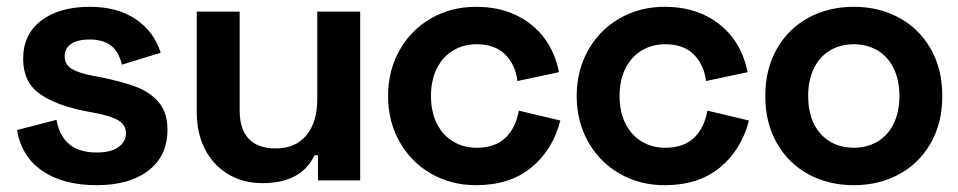

<svg xmlns="http://www.w3.org/2000/svg" viewBox="-20 -530 2814 564"><path d="M48 -357Q48 -429 101 -469.5Q154 -510 244 -510Q325 -510 379 -473.5Q433 -437 452 -375L338 -340Q329 -379 305.5 -396.5Q282 -414 244 -414Q208 -414 189 -401Q170 -388 170 -365Q170 -341 189.5 -328.5Q209 -316 250 -308L276 -303Q341 -290 382 -274Q423 -258 447.5 -228Q472 -198 472 -149Q472 -72 416 -29Q360 14 264 14Q166 14 104.5 -28Q43 -70 30 -148L146 -178Q163 -82 264 -82Q306 -82 328 -98Q350 -114 350 -139Q350 -162 329 -175.5Q308 -189 260 -198L234 -203Q145 -220 96.5 -254.5Q48 -289 48 -357Z M914 0V-74H904Q865 8 751 8Q694 8 650 -18.5Q606 -45 582 -92Q558 -139 558 -200V-496H684V-206Q684 -150 711 -122Q738 -94 790 -94Q848 -94 880 -132.5Q912 -171 912 -240V-496H1038V0Z M1120 -248Q1120 -323 1154 -383Q1188 -443 1247 -476.5Q1306 -510 1378 -510Q1445 -510 1496 -485.5Q1547 -461 1579 -418Q1611 -375 1622 -318L1500 -292Q1494 -340 1464 -370Q1434 -400 1380 -400Q1342 -400 1311.5 -382Q1281 -364 1263.5 -329.5Q1246 -295 1246 -248Q1246 -201 1263.5 -166.5Q1281 -132 1311.5 -114Q1342 -96 1380 -96Q1434 -96 1464.5 -125Q1495 -154 1504 -205L1626 -176Q1604 -90 1541 -38Q1478 14 1378 14Q1306 14 1247 -19.5Q1188 -53 1154 -113Q1120 -173 1120 -248Z M1674 -248Q1674 -323 1708 -383Q1742 -443 1801 -476.5Q1860 -510 1932 -510Q1999 -510 2050 -485.5Q2101 -461 2133 -418Q2165 -375 2176 -318L2054 -292Q2048 -340 2018 -370Q1988 -400 1934 -400Q1896 -400 1865.5 -382Q1835 -364 1817.5 -329.5Q1800 -295 1800 -248Q1800 -201 1817.5 -166.5Q1835 -132 1865.5 -114Q1896 -96 1934 -96Q1988 -96 2018.5 -125Q2049 -154 2058 -205L2180 -176Q2158 -90 2095 -38Q2032 14 1932 14Q1860 14 1801 -19.5Q1742 -53 1708 -113Q1674 -173 1674 -248Z M2228 -248Q2228 -327 2262 -386.5Q2296 -446 2355 -478Q2414 -510 2488 -510Q2562 -510 2621 -478Q2680 -446 2714 -386.5Q2748 -327 2748 -248Q2748 -169 2714 -109.5Q2680 -50 2621 -18Q2562 14 2488 14Q2414 14 2355 -18Q2296 -50 2262 -109.5Q2228 -169 2228 -248ZM2354 -248Q2354 -177 2391 -136.5Q2428 -96 2488 -96Q2527 -96 2557.5 -114Q2588 -132 2605 -166.5Q2622 -201 2622 -248Q2622 -295 2605 -329.5Q2588 -364 2557.5 -382Q2527 -400 2488 -400Q2449 -400 2418.5 -382Q2388 -364 2371 -329.5Q2354 -295 2354 -248Z"/></svg>

Font: Space Grotesk Variable
Style: Regular
Weight: 400
Designer: Florian Karsten (Space Grotesk), Colophon Foundry (Space Mono)
Foundry: Florian Karsten
Version: Version 1.106